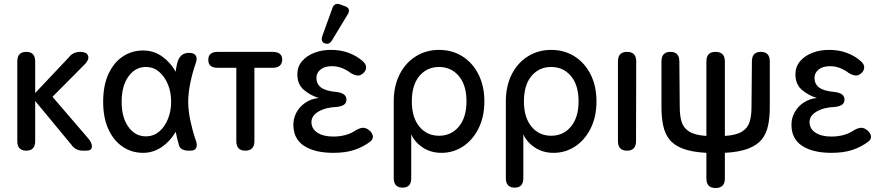

<svg xmlns="http://www.w3.org/2000/svg" viewBox="-20 -758 4460 966"><path d="M112 0Q67 0 67 -48V-449Q67 -497 112 -497Q157 -497 157 -449V-290L325 -468Q347 -497 383 -497Q415 -497 422.5 -479Q430 -461 410 -438L244 -271L427 -58Q445 -34 442 -17Q439 0 416 0H397Q359 0 339 -30L157 -250V-48Q157 0 112 0Z M700 11Q643 11 597.5 -19.5Q552 -50 525.5 -107.5Q499 -165 499 -246Q499 -328 525.5 -385.5Q552 -443 597.5 -473.5Q643 -504 700 -504Q753 -504 795.5 -474Q838 -444 864 -397Q867 -428 876 -454Q891 -492 931 -492Q957 -492 965.5 -477.5Q974 -463 964 -438Q948 -392 937.5 -341Q927 -290 927 -246Q927 -202 937.5 -152Q948 -102 964 -55Q974 -30 967.5 -15Q961 0 939 0H931Q890 0 881 -25Q876 -42 871.5 -60.5Q867 -79 864 -95Q837 -48 794 -18.5Q751 11 700 11ZM718 -72Q754 -73 781.5 -96.5Q809 -120 825 -159.5Q841 -199 841 -246Q841 -294 825 -333Q809 -372 781.5 -396Q754 -420 718 -421Q663 -423 627.5 -375Q592 -327 592 -246Q592 -165 627.5 -117.5Q663 -70 718 -72Z M1214 0Q1169 0 1169 -48V-417H1074Q1028 -417 1028 -457Q1028 -497 1075 -497H1352Q1400 -497 1400 -457Q1398 -417 1352 -417H1260V-48Q1260 0 1214 0Z M1657 11Q1564 11 1510 -24Q1456 -59 1456 -131Q1456 -163 1471.5 -192Q1487 -221 1516 -241Q1545 -261 1584 -265Q1541 -278 1508.5 -306Q1476 -334 1476 -384Q1476 -422 1499 -449.5Q1522 -477 1560.5 -492Q1599 -507 1645 -507Q1695 -507 1734.5 -492Q1774 -477 1803 -452Q1821 -437 1822 -421Q1823 -405 1809 -391Q1794 -377 1779 -378Q1764 -379 1744 -391Q1726 -405 1702 -415Q1678 -425 1650 -425Q1613 -425 1592.5 -408Q1572 -391 1572 -367Q1572 -335 1595.5 -317.5Q1619 -300 1674 -295Q1723 -289 1723 -257Q1723 -240 1711 -231.5Q1699 -223 1675 -220Q1619 -218 1583 -197Q1547 -176 1547 -144Q1547 -110 1577 -90.5Q1607 -71 1656 -71Q1725 -71 1771 -103Q1790 -114 1805.5 -115Q1821 -116 1837 -103Q1854 -89 1856 -73Q1858 -57 1842 -45Q1808 -19 1763.5 -4Q1719 11 1657 11ZM1651 -556Q1636 -531 1614 -540Q1592 -548 1602 -578L1652 -716Q1662 -747 1693 -735L1715 -727Q1732 -721 1735 -710Q1738 -699 1729 -685Z M2006 186Q1961 186 1961 138V-248Q1961 -325 1990.5 -383.5Q2020 -442 2072 -474.5Q2124 -507 2189 -507Q2255 -507 2306.5 -474.5Q2358 -442 2387.5 -383.5Q2417 -325 2417 -248Q2417 -171 2388 -112.5Q2359 -54 2310 -21.5Q2261 11 2201 11Q2148 11 2107.5 -15.5Q2067 -42 2049 -82V138Q2049 186 2006 186ZM2189 -75Q2250 -75 2288.5 -121Q2327 -167 2327 -248Q2327 -330 2288.5 -375.5Q2250 -421 2189 -421Q2128 -421 2090 -375.5Q2052 -330 2052 -248Q2052 -167 2090 -121Q2128 -75 2189 -75Z M2570 186Q2525 186 2525 138V-248Q2525 -325 2554.5 -383.5Q2584 -442 2636 -474.5Q2688 -507 2753 -507Q2819 -507 2870.5 -474.5Q2922 -442 2951.5 -383.5Q2981 -325 2981 -248Q2981 -171 2952 -112.5Q2923 -54 2874 -21.5Q2825 11 2765 11Q2712 11 2671.5 -15.5Q2631 -42 2613 -82V138Q2613 186 2570 186ZM2753 -75Q2814 -75 2852.5 -121Q2891 -167 2891 -248Q2891 -330 2852.5 -375.5Q2814 -421 2753 -421Q2692 -421 2654 -375.5Q2616 -330 2616 -248Q2616 -167 2654 -121Q2692 -75 2753 -75Z M3135 0Q3089 0 3089 -48V-449Q3089 -497 3135 -497Q3181 -497 3181 -449L3180 -48Q3180 0 3135 0Z M3580 188Q3534 188 3534 140V11Q3461 7 3416 -10Q3371 -27 3348 -56.5Q3325 -86 3316.5 -127Q3308 -168 3308 -219V-449Q3308 -497 3353 -497Q3398 -497 3398 -449L3400 -219Q3400 -175 3409.5 -144.5Q3419 -114 3447.5 -96Q3476 -78 3534 -74V-449Q3534 -497 3580 -497Q3627 -497 3627 -449V-74Q3685 -78 3713.5 -96Q3742 -114 3751.5 -144.5Q3761 -175 3761 -219L3763 -449Q3763 -497 3808 -497Q3853 -497 3853 -449V-219Q3853 -168 3844.5 -127Q3836 -86 3813 -57Q3790 -28 3745 -10.5Q3700 7 3627 11V140Q3627 188 3580 188Z M4163 11Q4070 11 4016 -24Q3962 -59 3962 -131Q3962 -163 3977.5 -192Q3993 -221 4022 -241Q4051 -261 4090 -265Q4047 -278 4014.5 -306Q3982 -334 3982 -384Q3982 -422 4005 -449.5Q4028 -477 4066.5 -492Q4105 -507 4151 -507Q4201 -507 4240.5 -492Q4280 -477 4309 -452Q4327 -437 4328 -421Q4329 -405 4315 -391Q4300 -377 4285 -378Q4270 -379 4250 -391Q4232 -405 4208 -415Q4184 -425 4156 -425Q4119 -425 4098.5 -408Q4078 -391 4078 -367Q4078 -335 4101.5 -317.5Q4125 -300 4180 -295Q4229 -289 4229 -257Q4229 -240 4217 -231.5Q4205 -223 4181 -220Q4125 -218 4089 -197Q4053 -176 4053 -144Q4053 -110 4083 -90.5Q4113 -71 4162 -71Q4231 -71 4277 -103Q4296 -114 4311.5 -115Q4327 -116 4343 -103Q4360 -89 4362 -73Q4364 -57 4348 -45Q4314 -19 4269.5 -4Q4225 11 4163 11Z"/></svg>

Font: Zen Maru Gothic Medium
Style: Regular
Weight: 500
Designer: Yoshimichi Ohira
Foundry: Positype
Version: Version 1.001